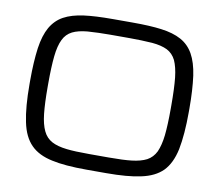

<svg xmlns="http://www.w3.org/2000/svg" viewBox="-84 -866 1119 981"><g transform="rotate(10 475.5 -375.5)"><path d="M794.9 -384.8Q794.9 -470.7 789.1 -526.4Q783.2 -580.1 767.6 -614.3Q751.5 -646.5 721.7 -661.6Q691.9 -676.3 643.6 -680.7Q586.4 -684.6 525.9 -684.6H425.3Q364.7 -684.6 307.6 -680.7Q259.8 -676.3 230 -661.6Q199.2 -646 184.1 -614.3Q168 -582 162.1 -526.4Q156.2 -470.7 156.2 -384.8V-365.2Q156.2 -282.2 162.1 -227.5Q168 -173.3 184.1 -140.1Q199.2 -107.9 230 -91.3Q259.3 -75.7 307.6 -70.3Q348.6 -65.4 425.3 -65.4H525.9Q602.5 -65.4 643.6 -70.3Q691.4 -75.7 721.7 -91.3Q751.5 -107.4 767.6 -140.1Q783.2 -175.3 789.1 -227.5Q794.9 -282.2 794.9 -365.2ZM62.5 -384.8Q62.5 -479.5 72.3 -552.2Q82 -619.6 106 -662.1Q130.9 -705.1 171.4 -727.1Q212.4 -749.5 274.9 -757.8Q332.5 -765.6 425.3 -765.6H525.9Q618.7 -765.6 676.3 -757.8Q738.3 -750 780.3 -727.1Q821.3 -704.6 845.2 -662.1Q869.1 -619.6 878.9 -552.2Q888.7 -479.5 888.7 -384.8V-365.2Q888.7 -249 873 -169.4Q856.9 -94.7 817.4 -54.2Q777.3 -14.2 706.5 0.5Q639.6 15.6 525.9 15.6H425.3Q311.5 15.6 244.6 0.5Q173.8 -14.2 134.3 -54.2Q93.8 -94.7 78.6 -169.4Q62.5 -245.1 62.5 -365.2Z"/></g></svg>

Font: Michroma+
Style: Regular
Weight: 400
Designer: beogot
Foundry: beogot
Version: Version